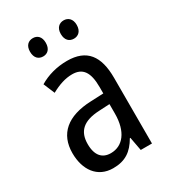

<svg xmlns="http://www.w3.org/2000/svg" viewBox="-180 -815 819 919"><g transform="rotate(-30 230.0 -356.0)"><path d="M105 -672C105 -637 124 -621 149 -621C173 -621 192 -637 192 -672C192 -706 173 -722 149 -722C124 -722 105 -706 105 -672ZM275 -672C275 -637 294 -621 319 -621C343 -621 363 -637 363 -672C363 -706 343 -722 319 -722C295 -722 275 -706 275 -672ZM236 -546C179 -546 126 -531 83 -505L109 -443C149 -465 187 -478 225 -478C282 -478 309 -443 309 -359V-324L239 -321C107 -316 38 -256 38 -150C38 -58 85 10 172 10C239 10 279 -18 312 -75H315L329 0H391V-363C391 -483 345 -546 236 -546ZM252 -262 309 -265V-213C309 -113 264 -58 198 -58C152 -58 123 -87 123 -151C123 -220 160 -258 252 -262Z"/></g></svg>

Font: Noto Sans Telugu Condensed
Style: Regular
Weight: 400
Width: 3
Designer: Jelle Bosma - Monotype Design Team
Foundry: Monotype Imaging Inc.
Version: Version 2.005